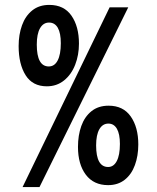

<svg xmlns="http://www.w3.org/2000/svg" viewBox="-20 -755 640 783"><path d="M427 -725H503L141 8H72ZM56 -567Q56 -614 69.8 -652Q83.5 -690 111.5 -712.5Q139.5 -735 181 -735Q241 -735 271.5 -691Q302 -647 302 -577Q302 -530.5 286.5 -490.8Q271 -451 241.2 -427Q211.5 -403 171 -403Q113 -403 84.5 -448.2Q56 -493.5 56 -567ZM228 -579Q228 -620 215.8 -641.5Q203.5 -663 180 -663Q156.5 -663 143.2 -639.8Q130 -616.5 130 -573Q130 -484 179 -484Q202.5 -484 215.2 -508.5Q228 -533 228 -579ZM298 -156Q298 -203 311.5 -241Q325 -279 353 -301.5Q381 -324 423 -324Q482.5 -324 513.2 -280Q544 -236 544 -166Q544 -119.5 530.2 -81.8Q516.5 -44 488.8 -22Q461 0 421 0Q362 0 330 -42.5Q298 -85 298 -156ZM469 -168Q469 -208.5 456.8 -229.8Q444.5 -251 422 -251Q398.5 -251 385.2 -228Q372 -205 372 -162Q372 -74 421 -74Q443.5 -74 456.2 -98.2Q469 -122.5 469 -168Z"/></svg>

Font: JuliaMono Light
Style: Regular
Weight: 300
Monospace: yes
Designer: cormullion
Foundry: corm
Version: Version 0.054; ttfautohint (v1.8.4)